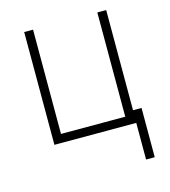

<svg xmlns="http://www.w3.org/2000/svg" viewBox="-108 -632 793 897"><g transform="rotate(-15 288.5 -183.5)"><path d="M488.6 -545.5V0H92V-545.5H134.9V-41.2H445.7V-545.5ZM529.8 -61.1V177.2H487.9V-61.1Z"/></g></svg>

Font: Inter Extra Light BETA
Style: Regular
Weight: 200
Designer: Rasmus Andersson
Foundry: rsms
Version: Version 3.011;git-f93a4a705